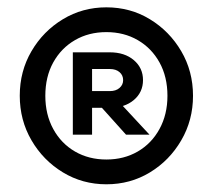

<svg xmlns="http://www.w3.org/2000/svg" viewBox="-20 -744 568 513"><path d="M226 -384.2H174.6V-604.2H273.4Q313 -604.2 337.5 -583.4Q362.1 -562.6 362.1 -530Q362.1 -497.5 337.5 -476.7Q313 -456 273.4 -456H223V-500.6H273.4Q289.7 -500.6 299.3 -509Q309 -517.4 309 -529.8Q309 -543.1 299.3 -551.3Q289.7 -559.6 273.4 -559.6H226ZM379.4 -384.2H316.7L238.5 -471.3H298.5ZM264.2 -251.6Q200.5 -251.6 148 -283.5Q95.4 -315.4 64.1 -369.2Q32.8 -422.9 32.8 -488.3Q32.8 -553.7 64.1 -607.2Q95.4 -660.8 148 -692.6Q200.5 -724.4 264.2 -724.4Q328.3 -724.4 380.5 -692.6Q432.8 -660.8 464.2 -607.3Q495.7 -553.7 495.7 -488Q495.7 -422.9 464.3 -369.1Q433 -315.2 380.6 -283.4Q328.3 -251.6 264.2 -251.6ZM264.2 -317.8Q311.2 -317.8 348.1 -339.2Q385 -360.6 406.2 -399.4Q427.4 -438.2 427.4 -488Q427.4 -538.8 406.2 -577.1Q385 -615.4 348.1 -636.8Q311.2 -658.2 264.2 -658.2Q217.2 -658.2 180.3 -636.8Q143.4 -615.4 122.2 -577.1Q101.1 -538.8 101.1 -488Q101.1 -438.2 122.2 -399.4Q143.4 -360.6 180.3 -339.2Q217.2 -317.8 264.2 -317.8Z"/></svg>

Font: Wix Madefor Display
Style: Regular
Weight: 400
Designer: Dalton Maag Ltd
Foundry: Dalton Maag Ltd
Version: Version 3.100